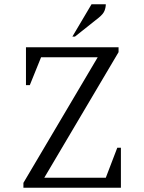

<svg xmlns="http://www.w3.org/2000/svg" viewBox="-20 -882 678 902"><path d="M90 0V-23L439 -613H173L120 -482H102V-660H537V-637L188 -47H477L531 -188H548V0ZM320 -710 410 -862H477Q477 -847 471 -831.5Q465 -816 444 -799L332 -710Z"/></svg>

Font: Spectral SC Light
Style: Regular
Weight: 300
Designer: Jean-Baptiste Levee
Foundry: Production Type
Version: Version 2.001